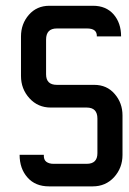

<svg xmlns="http://www.w3.org/2000/svg" viewBox="-20 -645 447 665"><path d="M176.8 -546.4Q139.6 -546.4 139.6 -507.8V-387.7Q139.6 -351.1 176.8 -351.1H306.2Q350.1 -351.1 377 -319.8Q404.3 -288.6 404.3 -245.1V-108.4Q404.3 -63.5 375 -31.2Q345.7 0.5 301.3 0.5H149.9Q102.1 0.5 75.2 -30.3Q47.9 -61 47.9 -108.9H131.8Q130.9 -91.8 140.4 -84.7Q149.9 -77.6 165.5 -77.6H280.3Q317.4 -77.6 317.4 -114.3V-234.4Q317.4 -272.5 280.3 -272.5H155.8Q111.3 -272.5 82 -304.7Q52.7 -336.9 52.7 -381.8V-518.6Q52.7 -562.5 80.1 -593.8Q107.4 -625 150.9 -625H302.2Q347.2 -625 373.5 -595.2Q399.4 -565.4 399.4 -519H315.4Q316.4 -546.4 281.7 -546.4Z"/></svg>

Font: Uroob
Style: Regular
Weight: 400
Designer: Hussain K H
Foundry: Swanthanthra Malayalam Computing(http://smc.org.in)
Version: Version 2.0.0+20200101